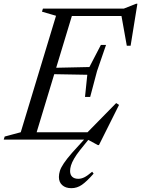

<svg xmlns="http://www.w3.org/2000/svg" viewBox="-44 -730 739 1004"><path d="M249 -647.5 175.5 -669 180.5 -685H343.5L136 0H-24.5L-19.5 -16L64.5 -38.5ZM400.5 -223 412.5 -339 186 -343 196 -374.5 423.5 -379.5 483.5 -495H510.5L463.5 -358.5L427.5 -223ZM639 -491H619L589.5 -656L624 -646.5H277.5L290 -685H603.5L668 -710.5H674.5ZM467.5 28.5 414.5 0H80.5L93 -38.5H447L404.5 -29L563.5 -191L578.5 -181.5L473.5 28.5ZM322.5 164Q322.5 184 333.8 194.5Q345 205 365.5 205Q380.5 205 396.2 197.5Q412 190 438 168L445.5 178Q409.5 219 384.2 236.5Q359 254 329 254Q299 254 281.5 238.2Q264 222.5 264 195.5Q264 180.5 269.2 163.5Q274.5 146.5 289.8 123.8Q305 101 333 69L420 -27H440.5L374 55.5Q355 79.5 343.5 99.5Q332 119.5 327.2 135.2Q322.5 151 322.5 164Z"/></svg>

Font: Newsreader 36pt
Style: Italic
Weight: 400
Italic angle: -17°
Designer: Hugues Gentile
Foundry: Production Type
Version: Version 1.003